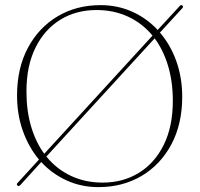

<svg xmlns="http://www.w3.org/2000/svg" viewBox="-20 -733 796 766"><path d="M49.5 7Q44.5 2 50 -3L135.5 -96.5Q94.5 -145.5 71.2 -210.8Q48 -276 48 -352Q48 -460.5 91 -541.5Q134 -622.5 209.2 -667.5Q284.5 -712.5 381 -712.5Q449.5 -712.5 507.8 -686.2Q566 -660 609 -613.5L697 -709Q703 -715.5 708 -710.5Q712.5 -706 707.5 -700.5L618 -603Q660 -554.5 683.5 -488.8Q707 -423 707 -347Q707 -238.5 663.8 -157.2Q620.5 -76 545 -31.2Q469.5 13.5 372.5 13.5Q304.5 13.5 246.2 -13Q188 -39.5 144.5 -86.5L60.5 6Q54.5 12 49.5 7ZM85.5 -368.5Q85.5 -291.5 104 -228.8Q122.5 -166 156.5 -119.5L588.5 -591Q548 -640 491 -666.5Q434 -693 365 -693Q283.5 -693 220.5 -654.2Q157.5 -615.5 121.5 -542.8Q85.5 -470 85.5 -368.5ZM669.5 -330.5Q669.5 -407.5 650.5 -470.5Q631.5 -533.5 597 -580L165 -108.5Q205.5 -58.5 262.8 -31.5Q320 -4.5 389.5 -4.5Q471 -4.5 534.2 -43.5Q597.5 -82.5 633.5 -155.5Q669.5 -228.5 669.5 -330.5Z"/></svg>

Font: Fraunces 72pt Thin
Style: Regular
Weight: 100
Version: Version 1.000;[b76b70a41]